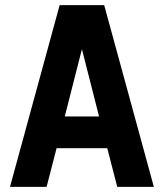

<svg xmlns="http://www.w3.org/2000/svg" viewBox="-20 -730 640 750"><path d="M19 0 213 -710H387L581 0H438L399 -151H201L162 0ZM300 -538 233 -275H367Z"/></svg>

Font: Geist Mono
Style: Bold
Weight: 700
Monospace: yes
Designer: Basement.studio, Andrés Briganti, Mateo Zaragoza
Foundry: Basement.studio, Vercel, Andrés Briganti, Guido Ferreyra, Mateo Zaragoza
Version: Version 1.500; ttfautohint (v1.8.4.7-5d5b)